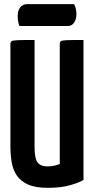

<svg xmlns="http://www.w3.org/2000/svg" viewBox="-20 -892 451 922"><path d="M209 10Q150 10 114.5 -6Q79 -22 60.5 -49.5Q42 -77 36 -113.5Q30 -150 30 -192V-679Q30 -690 35 -694Q40 -698 64 -699Q88 -700 146 -700V-188Q146 -164 148.5 -146Q151 -128 158 -116Q165 -104 177.5 -98.5Q190 -93 209 -93Q226 -93 241.5 -96.5Q257 -100 267 -105V-679Q267 -690 272 -694Q277 -698 300.5 -699Q324 -700 381 -700V-28Q363 -16 318 -3Q273 10 209 10ZM73 -767Q68 -781 66.5 -793Q65 -805 65 -817Q65 -841 77 -856.5Q89 -872 110 -872H336Q342 -860 344.5 -848Q347 -836 347 -825Q347 -800 336 -783.5Q325 -767 305 -767Z"/></svg>

Font: Yanone Kaffeesatz
Style: Bold
Weight: 700
Designer: Yanone (Cyrillic: Daniel Pouzeot, Huerta Tipografica, and Cyreal)
Foundry: Yanone
Version: Version 2.003